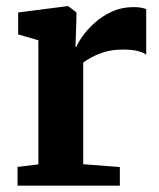

<svg xmlns="http://www.w3.org/2000/svg" viewBox="-20 -588 504 608"><path d="M35.5 0V-59.5L101.5 -67.5V-460.5L37.5 -479V-548.5L193 -568.5H196L222 -549V-527L219 -439.5H222Q226.5 -452 241 -472.8Q255.5 -493.5 279 -515Q302.5 -536.5 334 -551Q365.5 -565.5 404 -565.5Q418 -565.5 427.8 -563.5Q437.5 -561.5 443 -559V-415Q433.5 -422 415.8 -426.5Q398 -431 369 -431Q337 -431 312.8 -423.8Q288.5 -416.5 271.5 -407.2Q254.5 -398 243.5 -390V-68L359.5 -59V0Z"/></svg>

Font: Merriweather Light 18pt
Style: Bold
Weight: 700
Version: Version 2.100